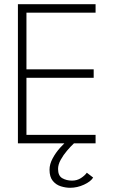

<svg xmlns="http://www.w3.org/2000/svg" viewBox="-20 -680 559 911"><path d="M65 -660H433.5V-620H105.5V-351H424.5V-311H105.5V-40H433.5V0H65ZM312.5 211Q291.5 211 268.8 204Q246 197 230.5 178.2Q215 159.5 215 125Q215 99 229.8 71.5Q244.5 44 266.2 20Q288 -4 307.5 -20L331 0Q315.5 14.5 298 35Q280.5 55.5 268 78.2Q255.5 101 255.5 121.5Q255.5 154 275.5 165.5Q295.5 177 322 177Q345.5 177 364 165Q382.5 153 392 139.5L422 162.5Q410.5 181.5 378.5 196.2Q346.5 211 312.5 211Z"/></svg>

Font: League Spartan Thin ExtraLight
Style: Regular
Weight: 250
Version: Version 2.002